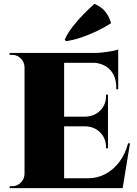

<svg xmlns="http://www.w3.org/2000/svg" viewBox="-20 -974 707 994"><path d="M312 -700V0H107V-700ZM572 -51 612 0H309V-51ZM539 -370V-320H309V-370ZM592 -700V-649H309V-700ZM653 -232 615 0H399L435 -51Q483 -51 524.5 -72.5Q566 -94 597 -134.5Q628 -175 643 -232ZM539 -322V-206H529V-211Q529 -258 498.5 -288.5Q468 -319 421 -320V-322ZM539 -484V-368H421V-370Q468 -371 499 -402Q530 -433 529 -480V-484ZM592 -652V-512H582V-520Q582 -580 548 -614.5Q514 -649 453 -650V-652ZM592 -718V-689L470 -700Q492 -700 516.5 -703Q541 -706 562 -710Q583 -714 592 -718ZM110 -73V0H30V-10Q30 -10 36.5 -10Q43 -10 43 -10Q69 -10 87.5 -28.5Q106 -47 107 -73ZM110 -627H107Q106 -653 87.5 -671.5Q69 -690 43 -690Q43 -690 36.5 -690Q30 -690 30 -690V-700H110ZM315 -768Q329 -801 357 -837Q385 -873 416 -904Q447 -935 469 -954Q506 -938 525.5 -913.5Q545 -889 555 -854Q523 -833 482.5 -813.5Q442 -794 400.5 -780Q359 -766 322 -761Z"/></svg>

Font: Cinzel Black
Style: Regular
Weight: 900
Designer: Natanael Gama
Version: Version 2.000